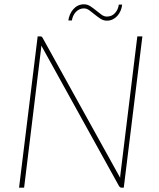

<svg xmlns="http://www.w3.org/2000/svg" viewBox="-20 -872 737 892"><path d="M167 -703Q171 -703 173 -702Q175 -701 177.5 -697L538.5 -45.5Q538.5 -49.5 538.5 -53.8Q538.5 -58 539.5 -62L618 -703H641.5L555 0H545Q538 0 533 -7.5L172 -660L170.5 -643.5L92 0H68.5L155 -703ZM476.5 -795Q499.5 -795 514.2 -811.2Q529 -827.5 532 -850.5H547.5Q546 -835.5 540.2 -822Q534.5 -808.5 525.2 -798.2Q516 -788 503.8 -782Q491.5 -776 476.5 -776Q460.5 -776 446.8 -785Q433 -794 420.2 -804.5Q407.5 -815 395.2 -824Q383 -833 369.5 -833Q358.5 -833 349 -828.5Q339.5 -824 332.2 -816.2Q325 -808.5 320.2 -798.2Q315.5 -788 314 -777H297.5Q299.5 -792 305.5 -805.5Q311.5 -819 320.8 -829.5Q330 -840 342.5 -846Q355 -852 370 -852Q386 -852 399.8 -843Q413.5 -834 426.2 -823.5Q439 -813 451.2 -804Q463.5 -795 476.5 -795Z"/></svg>

Font: Lato Thin
Style: Italic
Weight: 200
Italic angle: -7°
Designer: Lukasz Dziedzic
Foundry: tyPoland Lukasz Dziedzic
Version: Version 2.007; 2014-02-27